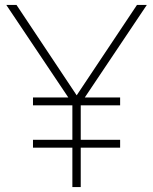

<svg xmlns="http://www.w3.org/2000/svg" viewBox="-20 -760 622 780"><path d="M274 0V-353.5L283 -326L5.5 -740H47L300 -360H283L536.5 -740H576.5L299 -326L308 -353.5V0ZM114 -160V-192H468V-160ZM114 -332V-364H468V-332Z"/></svg>

Font: Encode Sans SC Thin
Style: Regular
Weight: 250
Designer: Multiple Designers
Foundry: Impallari Type
Version: Version 3.002